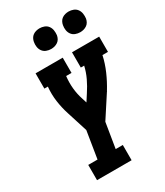

<svg xmlns="http://www.w3.org/2000/svg" viewBox="-231 -1050 986 1145"><g transform="rotate(-30 262.0 -478.0)"><path d="M85 0V-105H149L179 -291L134 -433Q119 -479 112 -529Q105 -579 110 -630H86V-735H273V-630H236Q236 -630 236 -630Q236 -630 236 -630Q231 -587 235 -545.5Q239 -504 252 -465L262 -433L291 -478Q315 -514 333 -552Q351 -590 360 -630H337V-735H524V-630H486Q475 -579 453 -528.5Q431 -478 402 -431V-430Q400 -428 398.5 -425.5Q397 -423 395 -420L302 -277L274 -105H323V0ZM440 -814Q423 -814 407.5 -820Q392 -826 382.5 -839Q373 -852 370.5 -868.5Q368 -885 371 -902Q373 -914 379 -925Q385 -936 395 -943Q405 -950 417 -953Q429 -956 440 -956Q457 -956 472.5 -950Q488 -944 497.5 -931Q507 -918 509.5 -901.5Q512 -885 510 -868Q508 -856 502 -845Q496 -834 485.5 -827Q475 -820 463.5 -817Q452 -814 440 -814ZM240 -814Q223 -814 207.5 -820Q192 -826 182.5 -839Q173 -852 170.5 -868.5Q168 -885 171 -902Q173 -914 179 -925Q185 -936 195 -943Q205 -950 217 -953Q229 -956 240 -956Q257 -956 272.5 -950Q288 -944 297.5 -931Q307 -918 309.5 -901.5Q312 -885 310 -868Q308 -856 302 -845Q296 -834 285.5 -827Q275 -820 263.5 -817Q252 -814 240 -814Z"/></g></svg>

Font: Iosevka Curly Slab XBdObl
Style: Regular
Weight: 800
Italic angle: -9°
Monospace: yes
Designer: Belleve Invis
Foundry: Belleve Invis
Version: Version 11.1.0; ttfautohint (v1.8.3)